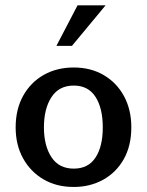

<svg xmlns="http://www.w3.org/2000/svg" viewBox="-20 -705 564 736"><path d="M262.7 11.7Q196.3 11.7 146.5 -17.6Q96.7 -46.9 68.4 -98.1Q40 -149.4 40 -216.8Q40 -286.1 68.8 -337.9Q97.7 -389.6 147.9 -418Q198.2 -446.3 262.7 -446.3Q328.1 -446.3 377.9 -417Q427.7 -387.7 455.6 -335.9Q483.4 -284.2 483.4 -216.8Q483.4 -146.5 454.6 -95.2Q425.8 -43.9 375.5 -16.1Q325.2 11.7 262.7 11.7ZM262.7 -58.6Q318.4 -58.6 346.2 -101.1Q374 -143.6 374 -216.8Q374 -290 346.2 -333.5Q318.4 -377 262.7 -377Q206.1 -377 177.2 -332.5Q148.4 -288.1 148.4 -216.8Q148.4 -146.5 177.2 -102.5Q206.1 -58.6 262.7 -58.6ZM196.3 -529.3 277.3 -684.6H384.8L255.9 -529.3Z"/></svg>

Font: Padauk
Style: Bold
Weight: 700
Designer: Debbi Hosken, Becca Hirsbrunner Spalinger
Foundry: SIL International
Version: Version 5.003